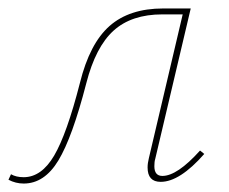

<svg xmlns="http://www.w3.org/2000/svg" viewBox="-40 -427 542 454"><path d="M443 -63Q385 3 340 3Q309 3 309 -31Q309 -41 312 -53L392 -393H344Q271 -393 228.5 -354.5Q186 -316 164 -230Q131 -102 98 -47.5Q65 7 16 7Q-3 7 -20 -2L-14 -15Q-2 -8 16 -8Q58 -8 88 -59Q118 -110 149 -231Q172 -324 219 -365.5Q266 -407 346 -407H411L327 -51Q325 -45 325 -34Q325 -11 344 -11Q379 -11 433 -71Z"/></svg>

Font: Ysabeau Thin
Style: Italic
Weight: 200
Italic angle: -12°
Designer: Christian Thalmann (Catharsis Fonts)
Version: Version 0.003